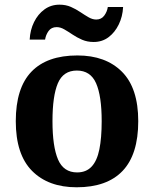

<svg xmlns="http://www.w3.org/2000/svg" viewBox="-20 -784 654 814"><path d="M304.9 10Q184.8 10 115.8 -59.6Q46.9 -129.2 46.9 -270.2Q46.9 -410.7 113 -479.8Q179.2 -548.9 308.1 -548.9Q428.2 -548.9 497.1 -479.8Q566.1 -410.7 566.1 -270.2Q566.1 -129.2 499.9 -59.6Q433.8 10 304.9 10ZM307 -53Q345.4 -53 368.4 -77.7Q391.5 -102.3 401.3 -150.9Q411.1 -199.6 411.1 -270.2Q411.1 -377.5 387.3 -431.2Q363.5 -484.9 305.9 -484.9Q248.4 -484.9 225.4 -431.2Q202.5 -377.5 202.5 -270.3Q202.5 -163.1 225.9 -108.1Q249.4 -53 307 -53ZM377.1 -606Q350.1 -606 328.1 -615.5Q306.1 -625 287.6 -637.5Q269.1 -650 252.6 -659.5Q236.1 -669 220.1 -669Q197.7 -669 185.9 -652.5Q174.1 -636 171.1 -616H105.8Q107.8 -656.9 124.3 -690.3Q140.7 -723.8 168.4 -744Q196.1 -764.2 232.1 -764.2Q259.1 -764.2 280.6 -754.7Q302.1 -745.2 320.6 -732.7Q339.1 -720.2 355.6 -710.7Q372.1 -701.2 388.1 -701.2Q409.6 -701.2 421.9 -717.7Q434.1 -734.2 437.1 -754.2H501.9Q499.9 -713.7 483.4 -680.1Q467 -646.4 440.1 -626.2Q413.1 -606 377.1 -606Z"/></svg>

Font: Noto Serif Malayalam
Style: Regular
Weight: 400
Designer: Indian type Foundry, Jelle Bosma, Monotype Design Team
Foundry: Monotype Imaging Inc.
Version: Version 2.103